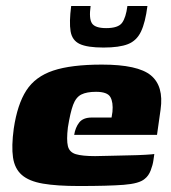

<svg xmlns="http://www.w3.org/2000/svg" viewBox="-20 -617 572 642"><path d="M244 5Q170 5 123.5 -3Q77 -11 53 -32Q29 -53 23.5 -90.5Q18 -128 26 -187Q38 -268 68 -314.5Q98 -361 158 -381Q218 -401 321 -401Q441 -401 484.5 -365Q528 -329 517 -251L505 -166H228Q232 -191 245 -207.5Q258 -224 287 -224H353L356 -243Q359 -275 349 -292.5Q339 -310 301 -310Q270 -310 252 -301Q234 -292 224.5 -266.5Q215 -241 207 -191Q202 -149 207 -128.5Q212 -108 233.5 -101.5Q255 -95 298 -95Q314 -95 345 -96Q376 -97 409 -97.5Q442 -98 466.5 -99.5Q491 -101 496 -102L493 -81Q491 -66 484 -47.5Q477 -29 464 -19Q446 -3 393.5 1Q341 5 244 5ZM326 -458Q272 -458 246.5 -470Q221 -482 216 -512.5Q211 -543 218 -597H283Q277 -555 287.5 -539Q298 -523 335 -523Q375 -523 388 -540.5Q401 -558 406 -597H473Q466 -542 451.5 -511.5Q437 -481 408 -469.5Q379 -458 326 -458Z"/></svg>

Font: Genos ExtraBold
Style: Italic
Weight: 800
Italic angle: -8°
Version: Version 1.010